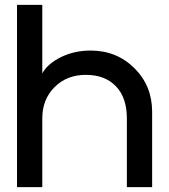

<svg xmlns="http://www.w3.org/2000/svg" viewBox="-20 -770 696 790"><path d="M50 -750H154V-468Q176 -508 231 -535Q286 -562 353 -562Q460 -562 533 -489.5Q606 -417 606 -310V0H502V-283Q502 -368 457 -415Q412 -462 333 -462Q255 -462 204.5 -411.5Q154 -361 154 -283V0H50Z"/></svg>

Font: Edgecutting Lite Medium
Style: Medium
Weight: 500
Designer: RandomMaerks (Nguyen Gia Bao)
Version: Version 1.0